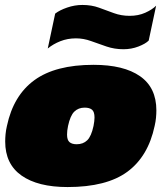

<svg xmlns="http://www.w3.org/2000/svg" viewBox="-20 -746 667 776"><path d="M479 -547Q443 -547 410.5 -558Q378 -569 348 -580Q318 -591 287 -591Q253 -591 224 -579.5Q195 -568 173 -550L203 -691Q221 -705 251.5 -715.5Q282 -726 313 -726Q350 -726 380 -715Q410 -704 440 -693Q470 -682 504 -682Q539 -682 567 -694.5Q595 -707 611 -723L581 -582Q568 -569 539.5 -558Q511 -547 479 -547ZM253 10Q133 10 67 -36.5Q1 -83 1 -174Q1 -188 2.5 -204Q4 -220 8 -237Q34 -360 119 -422Q204 -484 358 -484Q480 -484 546 -438Q612 -392 612 -300Q612 -286 610.5 -270Q609 -254 605 -237Q579 -114 495 -52Q411 10 253 10ZM290 -163Q316 -163 332.5 -179Q349 -195 358 -237Q360 -248 361 -256Q362 -264 362 -271Q362 -294 352 -302.5Q342 -311 322 -311Q297 -311 280.5 -295Q264 -279 255 -237Q251 -218 251 -202Q251 -180 261 -171.5Q271 -163 290 -163Z"/></svg>

Font: Kanit Black
Style: Italic
Weight: 900
Italic angle: -12°
Designer: Katatrad Team
Foundry: CadsonDemak
Version: Version 2.000; ttfautohint (v1.8.3)